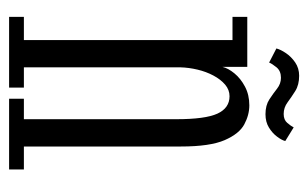

<svg xmlns="http://www.w3.org/2000/svg" viewBox="-148 -530 678 422"><g transform="rotate(90 191.0 -319.0)"><path d="M17 0V-32.5H68V-491H17V-523.5H127V-469Q130 -481.5 141.2 -495.2Q152.5 -509 170.5 -518.5Q188.5 -528 211.5 -528Q232.5 -528 253.2 -517Q274 -506 288 -473.8Q302 -441.5 302 -377.5V-32.5H352.5V0H197V-32.5H242V-367.5Q242 -431 229.8 -457.8Q217.5 -484.5 191.5 -484.5Q177.5 -484.5 166 -474.8Q154.5 -465 146 -449Q137.5 -433 133 -414Q128.5 -395 128 -376.5V-32.5H172.5V0ZM231 -563.5Q211.5 -563.5 198.5 -572Q185.5 -580.5 174.8 -589Q164 -597.5 151 -597.5Q136 -597.5 128 -587.8Q120 -578 117.5 -571.5L86.5 -587.5Q89 -597 96.8 -608.5Q104.5 -620 117.2 -628.8Q130 -637.5 146.5 -637.5Q166.5 -637.5 180 -629Q193.5 -620.5 205 -612Q216.5 -603.5 230.5 -603.5Q243.5 -603.5 250.2 -611.5Q257 -619.5 260 -625.5L290 -607Q288 -599 280.2 -588.8Q272.5 -578.5 260.2 -571Q248 -563.5 231 -563.5Z"/></g></svg>

Font: Imbue Thin 10pt Light
Style: Regular
Weight: 300
Version: Version 1.102